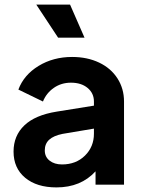

<svg xmlns="http://www.w3.org/2000/svg" viewBox="-20 -804 620 836"><path d="M39 -144Q39 -213 86 -258Q133 -303 227 -318L389 -344V-362Q389 -398 361.5 -421Q334 -444 289 -444Q247 -444 214.5 -421.5Q182 -399 167 -362L60 -414Q84 -478 148 -517Q212 -556 294 -556Q360 -556 411.5 -531.5Q463 -507 491.5 -462.5Q520 -418 520 -362V0H396V-58Q332 12 226 12Q140 12 89.5 -30Q39 -72 39 -144ZM250 -88Q311 -88 350 -126.5Q389 -165 389 -222V-244L252 -221Q213 -213 194 -195.5Q175 -178 175 -149Q175 -121 196 -104.5Q217 -88 250 -88ZM138 -784H285L348 -640H233Z"/></svg>

Font: Eudoxus Sans
Style: Bold
Weight: 700
Designer: Stijn de Vries
Foundry: tokotype
Version: Version 2.005